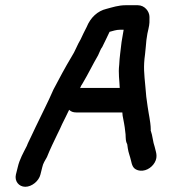

<svg xmlns="http://www.w3.org/2000/svg" viewBox="-20 -631 663 736"><path d="M77 85C102 85 129 63 135 38L142 10C145 -5 153 -16 160 -29C171 -57 188 -92 202 -121C210 -137 210 -137 218 -155C227 -174 236 -190 245 -210C252 -203 261 -200 272 -200H449L450 -188C454 -166 458 -149 460 -127C463 -112 460 -98 465 -84C466 -81 468 -79 468 -76L470 -62C472 -47 479 -30 482 -16C486 1 489 15 507 21C534 30 561 13 573 -8C587 -32 576 -52 573 -68C566 -87 565 -111 558 -130C557 -131 558 -133 558 -134C558 -143 557 -151 556 -160L553 -180C552 -185 551 -191 550 -197L546 -222C541 -256 540 -263 537 -302C533 -346 529 -374 536 -423L539 -453C540 -470 542 -485 545 -502L549 -520C554 -541 553 -550 553 -566C553 -587 535 -611 508 -611H462C434 -611 411 -603 388 -597C354 -589 327 -564 312 -527C304 -512 296 -495 289 -480C276 -459 268 -434 254 -413C230 -373 207 -330 185 -288C164 -239 138 -190 116 -143L99 -107C92 -92 86 -81 83 -72C70 -46 55 -21 48 10L41 38C35 63 52 85 77 85ZM446 -470C443 -441 438 -411 437 -383C433 -350 438 -323 439 -294H294C291 -294 289 -294 287 -293C289 -299 292 -305 297 -312C319 -349 335 -383 356 -419L364 -437C366 -442 369 -447 372 -451C381 -470 392 -491 400 -509C412 -512 425 -517 440 -517H454C451 -502 449 -485 446 -470Z"/></svg>

Font: Electronic
Style: ExBlkIt
Weight: 900
Version: Version 1.011